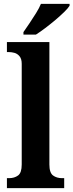

<svg xmlns="http://www.w3.org/2000/svg" viewBox="-20 -979 382 999"><path d="M16 0V-52H27Q55 -52 74 -66Q93 -80 93 -123V-647Q93 -673 81.5 -686.5Q70 -700 55 -704Q40 -708 27 -708H16V-760H237V-123Q237 -80 256 -66Q275 -52 303 -52H314V0ZM102 -812Q116 -832 133.5 -858Q151 -884 167.5 -910.5Q184 -937 193 -959H342V-949Q334 -936 314 -916.5Q294 -897 268 -875Q242 -853 215.5 -833Q189 -813 167 -799H102Z"/></svg>

Font: Noto Serif Sinhala SemiCondensed
Style: Bold
Weight: 700
Width: 4
Designer: Jelle Bosma - Monotype Design Team
Foundry: Monotype Imaging Inc.
Version: Version 2.007; ttfautohint (v1.8.4.7-5d5b)